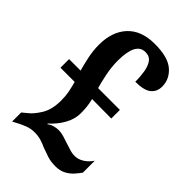

<svg xmlns="http://www.w3.org/2000/svg" viewBox="-221 -806 898 898"><g transform="rotate(45 228.0 -357.0)"><path d="M327 10Q294 10 271 2Q248 -6 228 -13Q206 -23 187.5 -28.5Q169 -34 144 -34Q120 -34 97 -25Q74 -16 54 -5L35 5V-55L58 -74Q81 -91 104.5 -129Q128 -167 128 -227Q128 -257 123 -282Q118 -307 111 -333H17V-390H93Q85 -418 76.5 -457.5Q68 -497 68 -536Q68 -623 115 -673.5Q162 -724 251 -724Q338 -724 377 -690Q416 -656 416 -607Q416 -573 392 -553.5Q368 -534 311 -534Q311 -567 306 -597.5Q301 -628 287.5 -647Q274 -666 246 -666Q183 -666 183 -546Q183 -504 192 -460Q201 -416 209 -390H353V-333L225 -334Q231 -311 233 -291.5Q235 -272 235 -249Q235 -211 214 -173.5Q193 -136 159 -106L161 -103Q172 -112 187.5 -116.5Q203 -121 218 -121Q234 -121 252.5 -115.5Q271 -110 288 -104Q303 -100 320 -94Q337 -88 356 -88Q379 -88 401 -102Q423 -116 438 -139V-60Q428 -46 413.5 -29.5Q399 -13 377.5 -1.5Q356 10 327 10Z"/></g></svg>

Font: Noto Serif Ethiopic ExtraCondensed
Style: Bold
Weight: 700
Width: 2
Designer: Monotype Design Team
Foundry: Monotype Imaging Inc.
Version: Version 2.102; ttfautohint (v1.8.4.7-5d5b)